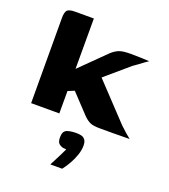

<svg xmlns="http://www.w3.org/2000/svg" viewBox="-138 -605 847 960"><g transform="rotate(20 285.0 -125.0)"><path d="M46 0 45 -453Q45 -483 54.5 -494Q64 -505 97 -505H196V-237L331 -370Q350 -387 369.5 -394.5Q389 -402 429 -402Q459 -402 483.5 -401Q508 -400 529 -399Q524 -396 511 -386.5Q498 -377 484 -366.5Q470 -356 458 -348L333 -241L512 -51Q527 -37 542 -23.5Q557 -10 570 0Q528 1 486.5 1Q445 1 411 1Q376 1 359 -7Q342 -15 325 -32L230 -133L196 -119V0ZM241 255Q252 234 259.5 219Q267 204 274.5 189.5Q282 175 290 157Q287 157 283 156.5Q279 156 275 156Q262 154 251 145Q240 136 240 111Q240 79 259 71Q278 63 311 63Q325 63 337 66Q349 69 357 79.5Q365 90 365 111Q365 134 356 160.5Q347 187 333 211.5Q319 236 304 255Z"/></g></svg>

Font: r_Genos
Style: Bold
Weight: 700
Designer: Robert E. Leuschke
Foundry: Robert E. Leuschke
Version: Version 2.000;June 29, 2024;FontCreator 14.0.0.2814 32-bit